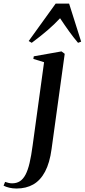

<svg xmlns="http://www.w3.org/2000/svg" viewBox="-147 -801 474 1074"><path d="M141.5 32.5Q131 110.5 105 159.2Q79 208 39 230.8Q-1 253.5 -54.5 253.5Q-76 253.5 -95 249Q-114 244.5 -127 237.5L-118.5 216.5Q-110 219.5 -99.5 222Q-89 224.5 -79.5 224.5Q-54 224.5 -35.8 212.8Q-17.5 201 -4.2 176Q9 151 18.5 110.5Q28 70 35.5 13L99.5 -453L39.5 -471.5L42 -486L197 -513.5L215 -500ZM30.5 -561.5 13.5 -571.5 164.5 -781H239.5L307 -568L289.5 -561.5Q264.5 -591 240 -625Q215.5 -659 189 -699Q157 -664.5 118.2 -631.2Q79.5 -598 30.5 -561.5Z"/></svg>

Font: Merriweather 144pt Medium
Style: Italic
Weight: 500
Italic angle: -7.8°
Version: Version 2.101